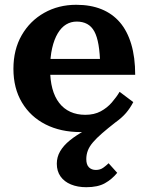

<svg xmlns="http://www.w3.org/2000/svg" viewBox="-20 -541 614 801"><path d="M424 -39 430 -13Q406 -2 378 4Q350 10 316 10Q233 10 170 -22Q107 -54 71.5 -113.5Q36 -173 36 -254Q36 -334 70.5 -394Q105 -454 164.5 -487.5Q224 -521 298 -521Q358 -521 403.5 -502.5Q449 -484 480 -448Q511 -412 527.5 -357Q544 -302 544 -229H120L119 -295H423L398 -268Q397 -319 391 -354Q385 -389 373.5 -410Q362 -431 343.5 -441Q325 -451 300 -451Q276 -451 256 -439Q236 -427 221 -402Q206 -377 197.5 -340Q189 -303 189 -253Q189 -207 198.5 -171.5Q208 -136 227 -111.5Q246 -87 273.5 -74.5Q301 -62 336 -62Q373 -62 400 -76.5Q427 -91 446.5 -113.5Q466 -136 479 -158L536 -115Q523 -90 506 -70Q489 -50 461 -30Q429 -5 406 15Q383 35 368 52.5Q353 70 346.5 87Q340 104 340 123Q340 146 351 157Q362 168 380 168Q398 168 411 158.5Q424 149 433 140L469 180Q447 207 417.5 223.5Q388 240 340 240Q304 240 276 228.5Q248 217 232.5 195Q217 173 217 142Q217 114 231 90Q245 66 271.5 44.5Q298 23 336.5 2Q375 -19 424 -39Z"/></svg>

Font: Roboto Serif 28pt SemiBold
Style: Regular
Weight: 600
Designer: Greg Gazdowicz
Foundry: Commercial Type
Version: Version 1.008